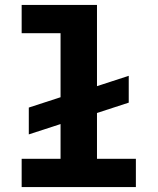

<svg xmlns="http://www.w3.org/2000/svg" viewBox="-20 -760 640 780"><path d="M68 -115H226V-256L97 -214V-323L226 -365V-625H68V-740H374V-410L503 -452V-343L374 -301V-115H532V0H68Z"/></svg>

Font: iA Writer Mono V
Style: Regular
Weight: 400
Designer: Mike Abbink, Paul van der Laan, Pieter van Rosmalen
Foundry: Bold Monday
Version: Version 2.000